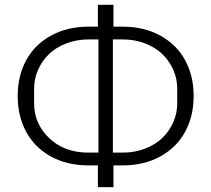

<svg xmlns="http://www.w3.org/2000/svg" viewBox="-20 -745 874 794"><path d="M384.8 28.8V-61H346.2Q256.3 -61 189.2 -98.6Q122.1 -136.2 87.6 -200.9Q53.2 -265.6 53.2 -348.1Q53.2 -430.7 87.9 -495.1Q122.6 -559.6 189.9 -597.2Q257.3 -634.8 347.2 -634.8H384.8V-725.1H449.2V-634.8H486.8Q576.7 -634.8 644 -597.2Q711.4 -559.6 746.1 -495.1Q780.8 -430.7 780.8 -348.1Q780.8 -265.6 746.1 -200.9Q711.4 -136.2 644 -98.6Q576.7 -61 486.8 -61H449.2V28.8ZM346.2 -113.8H387.2V-582H347.2Q296.9 -582 253.9 -565.4Q210.9 -548.8 182.1 -520.8Q153.3 -492.7 137.2 -455.8Q121.1 -418.9 121.1 -378.9V-316.9Q121.1 -233.4 183.6 -173.6Q246.1 -113.8 346.2 -113.8ZM446.8 -113.8H486.8Q537.1 -113.8 580.1 -130.4Q623 -147 651.9 -175Q680.7 -203.1 696.8 -240Q712.9 -276.9 712.9 -316.9V-378.9Q712.9 -418.9 696.8 -455.8Q680.7 -492.7 651.9 -520.8Q623 -548.8 580.1 -565.4Q537.1 -582 486.8 -582H446.8Z"/></svg>

Font: Anuphan Light
Style: Regular
Weight: 300
Designer: Mike Abbink, Paul van der Laan, Pieter van Rosmalen, Mint Tantisuwanna
Foundry: Bold Monday; Cadson Demak
Version: Version 3.002;hotconv 1.0.109;makeotfexe 2.5.65596